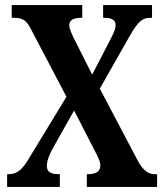

<svg xmlns="http://www.w3.org/2000/svg" viewBox="-20 -734 645 754"><path d="M8 0H215V-50H212C176 -50 164 -61 164 -83C164 -104 175 -129 187 -151L271 -300L347 -152C370 -108 374 -98 374 -83C374 -61 357 -50 325 -50H321V0H597V-50H586C565 -50 542 -63 521 -103L372 -386L489 -592C521 -648 538 -664 570 -664H577V-714H385V-664H388C414 -664 434 -659 434 -635C434 -617 421 -594 411 -574L342 -441L274 -576C264 -596 252 -620 252 -634C252 -650 261 -664 299 -664H303V-714H26V-664H37C75 -664 88 -648 106 -611L241 -354L98 -119C71 -73 52 -50 13 -50H8Z"/></svg>

Font: Noto Serif Myanmar ExtraCondensed
Style: Bold
Weight: 700
Width: 2
Designer: Ben Mitchell and the Monotype Design Team
Foundry: Monotype Imaging Inc.
Version: Version 2.106